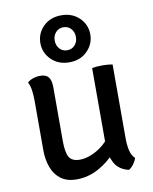

<svg xmlns="http://www.w3.org/2000/svg" viewBox="-86 -827 719 901"><g transform="rotate(-10 273.5 -376.5)"><path d="M465.5 -139.5Q465.5 -110 471.2 -83.8Q477 -57.5 493.5 -42.5Q489.5 -29.5 479 -14.8Q468.5 0 455.5 7.5Q408.5 -3 388.2 -39.8Q368 -76.5 368 -123V-493Q388 -497 416.5 -497Q444.5 -497 465.5 -493ZM75.5 -389.5Q75.5 -415.5 72.2 -438.5Q69 -461.5 60 -478.5Q70.5 -488 87 -493.8Q103.5 -499.5 121.5 -499.5Q149.5 -499.5 161.2 -483.8Q173 -468 173 -437V-178.5Q173 -126.5 186.2 -103Q199.5 -79.5 237.5 -79.5Q263.5 -79.5 293.5 -91.8Q323.5 -104 350.2 -126.5Q377 -149 393 -178.5V-83.5Q360 -44.5 310.8 -17.8Q261.5 9 207 9Q160.5 9 131.5 -12.8Q102.5 -34.5 89 -71.5Q75.5 -108.5 75.5 -153.5ZM149 -650Q149 -604.5 182.2 -571.2Q215.5 -538 268 -538Q320.5 -538 353.8 -571.2Q387 -604.5 387 -650Q387 -696.5 353.8 -729.2Q320.5 -762 268 -762Q215.5 -762 182.2 -729.2Q149 -696.5 149 -650ZM217.5 -650Q217.5 -674 231.8 -689.5Q246 -705 268 -705Q290 -705 304.2 -689.5Q318.5 -674 318.5 -650Q318.5 -626.5 304.2 -611Q290 -595.5 268 -595.5Q246 -595.5 231.8 -611Q217.5 -626.5 217.5 -650Z"/></g></svg>

Font: Signika Negative Light
Style: Regular
Weight: 400
Version: Version 2.001